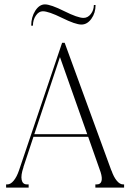

<svg xmlns="http://www.w3.org/2000/svg" viewBox="-20 -854 594 874"><path d="M129.9 -737.3H122.1Q122.1 -776.4 140.6 -805.2Q159.2 -834 184.6 -834Q210.9 -834 272.5 -803.2Q334 -772.5 360.4 -772.5Q379.4 -772.5 393.3 -790Q407.2 -807.6 407.2 -831.1H415Q415 -794.9 396 -768.6Q377 -742.2 350.6 -742.2Q323.7 -742.2 262.5 -772.5Q201.2 -802.7 174.8 -802.7Q156.7 -802.7 143.3 -783.2Q129.9 -763.7 129.9 -737.3ZM544.9 -14.6V0H515.6H489.3H462.9H414.1V-14.6H420.9Q437.5 -14.6 441.9 -29.3Q446.3 -43.9 438 -70.3L381.3 -231.4H132.3L86.4 -92.8H86.9Q74.2 -56.2 78.6 -35.4Q83 -14.6 102.5 -14.6H110.4V0H55.7H47.9H40H7.8V-14.6H13.7Q28.3 -14.6 42.2 -31.5Q56.2 -48.3 66.4 -78.1L262.7 -659.2H274.4L486.8 -78.1H487.3Q497.6 -48.3 511.5 -31.5Q525.4 -14.6 540 -14.6ZM377 -243.2 252.9 -594.2 136.2 -243.2Z"/></svg>

Font: Elaris
Style: Regular
Weight: 500
Version: Version 1.0